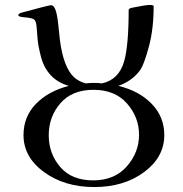

<svg xmlns="http://www.w3.org/2000/svg" viewBox="-20 -743 738 776"><path d="M75 -197Q75 -271 124.5 -322.5Q174 -374 258 -396Q171 -421 146 -512Q134 -558 132 -584.5Q130 -611 128 -634.5Q126 -658 117 -665Q106 -671 80 -673Q54 -675 54 -681Q54 -687 64 -691Q178 -722 186.5 -722Q195 -722 201 -710.5Q207 -699 210.5 -679.5Q214 -660 216.5 -634.5Q219 -609 222 -582Q236 -472 279 -431Q299 -413 327 -406Q344 -408 360 -408Q376 -408 392 -406Q461 -421 482 -496Q500 -560 500 -703Q500 -709 515 -712Q569 -723 585 -723Q601 -723 601 -718Q601 -626 582 -555.5Q563 -485 548 -462Q516 -416 458 -396Q542 -376 593 -323.5Q644 -271 644 -197Q644 -108 562.5 -47.5Q481 13 361 13Q241 13 158 -47.5Q75 -108 75 -197ZM542 -198Q542 -269 493.5 -324.5Q445 -380 358 -380Q271 -380 224 -325.5Q177 -271 177 -196.5Q177 -122 223.5 -68Q270 -14 356.5 -14Q443 -14 492.5 -70.5Q542 -127 542 -198Z"/></svg>

Font: Cardo
Style: Regular
Weight: 400
Designer: David J. Perry
Foundry: David J. Perry
Version: Version 1.0451